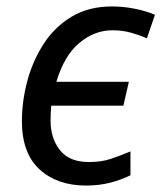

<svg xmlns="http://www.w3.org/2000/svg" viewBox="-20 -566 501 596"><path d="M247 10Q158 10 103 -40Q48 -90 48 -190Q48 -251 64.5 -313.5Q81 -376 115 -429Q149 -482 202 -514Q255 -546 328 -546Q363 -546 398 -539Q433 -532 461 -520L436 -447Q416 -456 388.5 -464Q361 -472 329 -472Q273 -472 226 -432.5Q179 -393 155 -312H380L363 -238H139Q138 -226 137.5 -215Q137 -204 137 -191Q137 -137 166 -100Q195 -63 256 -63Q295 -63 324.5 -73Q354 -83 385 -96V-22Q357 -8 322.5 1Q288 10 247 10Z"/></svg>

Font: Noto Sans IKEA
Style: Italic
Weight: 400
Italic angle: -12°
Designer: Monotype Design Team
Foundry: Monotype Imaging Inc.
Version: Version 2.001